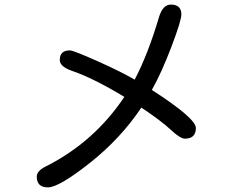

<svg xmlns="http://www.w3.org/2000/svg" viewBox="-20 -770 1040 839"><path d="M568.4 -421.9Q627 -533.2 674.8 -695.3Q691.4 -750 726.6 -750Q772.5 -750 772.5 -707Q772.5 -679.7 729 -565.4Q685.5 -451.2 643.6 -377Q835.9 -252.9 835.9 -210.9Q835.9 -164.1 788.1 -164.1Q767.6 -164.1 726.6 -202.6Q685.5 -241.2 597.7 -299.8Q506.8 -164.1 372.1 -57.6Q237.3 48.8 189.5 48.8Q140.6 48.8 140.6 2Q140.6 -23.4 180.7 -43Q391.6 -149.4 523.4 -346.7Q385.7 -429.7 293 -460.9Q241.2 -479.5 241.2 -507.8Q241.2 -549.8 285.2 -549.8Q300.8 -549.8 407.7 -502Q514.6 -454.1 568.4 -421.9Z"/></svg>

Font: jf-openhuninn-1.0
Style: Regular
Weight: 400
Designer: [Kosugi Maru]
      Designed by Motoya company      

      [Varela Round]
      Joe Prince(Latin component); Avraham Co
Foundry: justfont CO.,LTD.
Version: 1.0